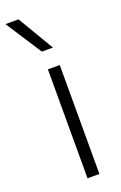

<svg xmlns="http://www.w3.org/2000/svg" viewBox="-190 -853 565 897"><g transform="rotate(-20 92.5 -404.0)"><path d="M80 0V-541.5H139V0ZM82 -629 -34 -808H31L137 -629Z"/></g></svg>

Font: Encode Sans Lt
Style: Regular
Weight: 300
Designer: Multiple Designers
Foundry: Impallari Type
Version: Version 3.002; ttfautohint (v1.8.3) -l 8 -r 50 -G 200 -x 14 